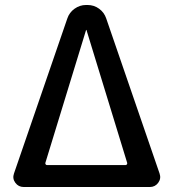

<svg xmlns="http://www.w3.org/2000/svg" viewBox="-20 -750 682 770"><path d="M162 -97Q161 -94 163 -91Q165 -88 168 -88H484Q487 -88 489 -91Q491 -94 490 -97L327 -629Q327 -630 326 -630Q325 -630 325 -629ZM75 0Q54 0 41.5 -17Q29 -34 36 -54L250 -676Q258 -700 279 -715Q300 -730 325 -730H331Q357 -730 377.5 -715Q398 -700 406 -676L620 -54Q627 -34 614.5 -17Q602 0 581 0H573H520H132H83Z"/></svg>

Font: Rounded Mplus 1c Medium
Style: Regular
Weight: 500
Version: Version 1.059.20150529